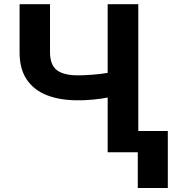

<svg xmlns="http://www.w3.org/2000/svg" viewBox="-20 -748 844 943"><path d="M76.2 -727.5H225.6V-493.2Q225.6 -429.7 258.8 -403.8Q292 -377.9 364.3 -377.9Q392.1 -377.9 434.1 -381.1Q476.1 -384.3 508.8 -390.1V-727.5H659.2V0H508.8V-269Q475.6 -262.2 433.6 -258.5Q391.6 -254.9 364.3 -255.4Q276.9 -254.9 211.9 -279.8Q147 -304.7 111.3 -357.4Q75.7 -410.2 76.2 -493.2ZM804.2 -104.5V175.3H656.7V-104.5Z"/></svg>

Font: Inter Tight
Style: Bold
Weight: 700
Designer: Rasmus Andersson
Foundry: rsms
Version: Version 3.004; ttfautohint (v1.8.4.7-5d5b)